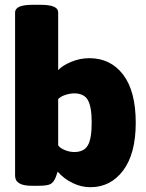

<svg xmlns="http://www.w3.org/2000/svg" viewBox="-20 -774 609 802"><path d="M357 8Q320 8 283.5 -9.5Q247 -27 221 -57Q218 -49 216.5 -44.5Q215 -40 213 -34Q204 -12 190.5 -5Q177 2 140 2H112Q43 2 43 -40V-722Q43 -738 61 -746Q79 -754 119 -754H147Q187 -754 205 -746Q223 -738 223 -722V-481Q240 -500 277 -515.5Q314 -531 353 -531Q442 -531 494.5 -462Q547 -393 547 -261Q547 -132 494.5 -62Q442 8 357 8ZM290 -139Q331 -139 347 -167Q363 -195 363 -262Q363 -328 347 -356Q331 -384 290 -384Q273 -384 253 -377.5Q233 -371 223 -360V-167Q231 -155 251 -147Q271 -139 290 -139Z"/></svg>

Font: Asap Black
Style: Regular
Weight: 900
Designer: Pablo Cosgaya
Foundry: Omnibus-Type
Version: Version 3.001; ttfautohint (v1.8.4.7-5d5b)